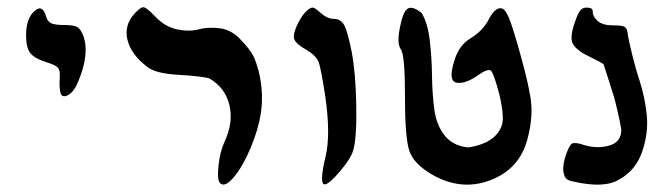

<svg xmlns="http://www.w3.org/2000/svg" viewBox="-20 -753 1850 530"><path d="M147 -497Q143 -512 145 -541Q146 -559 140 -566Q134 -573 112 -580Q76 -591 64 -606Q52 -621 52 -655Q52 -704 77 -724Q96 -740 106 -712Q106 -710 107 -708Q111 -694 121 -689Q131 -684 156 -684Q183 -684 193 -678.5Q203 -673 210 -654Q228 -605 196 -528Q182 -494 162 -488Q150 -485 147 -497Z M588 -247Q579 -255 583 -294.5Q587 -334 600 -362Q625 -416 613 -464Q601 -512 557 -537Q533 -543 471.5 -546.5Q410 -550 387 -568Q342 -602 332 -642.5Q322 -683 351 -715Q368 -734 376.5 -733Q385 -732 408 -708Q435 -679 468.5 -672Q502 -665 528.5 -672Q555 -679 586.5 -675Q618 -671 642 -646Q669 -618 678.5 -600Q688 -582 696 -548Q708 -492 700 -440Q693 -395 671.5 -344Q650 -293 625.5 -264Q601 -235 588 -247Z M869 -261Q869 -282 879 -322Q893 -382 878 -486Q866 -566 859 -583Q852 -600 825 -616Q791 -635 791 -651Q791 -666 803.5 -690.5Q816 -715 830 -726Q839 -733 844.5 -732Q850 -731 863 -719Q883 -701 901 -701Q921 -701 930.5 -683Q940 -665 951 -609Q962 -550 963.5 -461Q965 -372 955 -338Q949 -316 918.5 -280Q888 -244 876 -244Q869 -244 869 -261Z M1173 -271Q1123 -300 1110.5 -335Q1098 -370 1098 -480Q1098 -600 1087 -616Q1074 -633 1085 -682Q1093 -722 1106 -729.5Q1119 -737 1144 -717Q1161 -689 1166.5 -640Q1172 -591 1172.5 -544.5Q1173 -498 1178.5 -453.5Q1184 -409 1207 -379.5Q1230 -350 1273 -346Q1322 -354 1345.5 -376.5Q1369 -399 1368 -428.5Q1367 -458 1358 -494Q1344 -547 1336 -557Q1329 -566 1299 -545Q1274 -527 1253 -524.5Q1232 -522 1228 -536Q1223 -552 1235 -588Q1247 -628 1280 -648Q1314 -669 1330 -701Q1347 -733 1364 -730Q1374 -729 1384.5 -704.5Q1395 -680 1415 -608Q1443 -509 1446.5 -465.5Q1450 -422 1436 -369Q1414 -286 1333.5 -255.5Q1253 -225 1173 -271Z M1562 -252Q1547 -255 1542 -261Q1537 -267 1535 -281Q1533 -302 1545 -333Q1553 -353 1558.5 -356.5Q1564 -360 1582 -356Q1623 -341 1659.5 -350.5Q1696 -360 1695 -396Q1691 -419 1685 -445Q1679 -471 1675 -485Q1671 -499 1660 -532.5Q1649 -566 1646 -576L1636 -582Q1629 -586 1613.5 -593.5Q1598 -601 1590 -605.5Q1582 -610 1573 -618Q1564 -626 1560 -635Q1553 -652 1567 -692Q1575 -716 1581.5 -724Q1588 -732 1599 -732Q1616 -732 1616 -723Q1616 -707 1630 -695Q1644 -683 1671 -683Q1696 -683 1703 -679.5Q1710 -676 1712 -665Q1714 -646 1725.5 -600.5Q1737 -555 1745 -532Q1761 -482 1765.5 -433.5Q1770 -385 1752.5 -334Q1735 -283 1690 -258Q1649 -232 1562 -252Z"/></svg>

Font: Noam
Style: Regular
Weight: 400
Version: Version 1.1